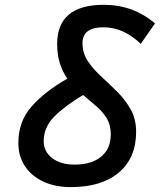

<svg xmlns="http://www.w3.org/2000/svg" viewBox="-20 -762 660 792"><path d="M272.5 9.8Q207.5 9.8 158.7 -12.9Q109.9 -35.6 82.8 -76.7Q55.7 -117.7 55.7 -171.9Q55.7 -261.7 111.3 -324Q167 -386.2 257.8 -437.5Q239.3 -463.9 227.5 -498.8Q215.8 -533.7 215.8 -580.6Q215.8 -742.2 408.7 -742.2Q528.8 -742.2 619.6 -665.5L560.5 -581.1Q489.7 -649.4 407.2 -649.4Q320.3 -649.4 320.3 -584.5Q320.3 -542.5 342.8 -509Q365.2 -475.6 398.4 -445.8Q431.2 -415.5 463.9 -383.1Q496.6 -350.6 519 -311Q541.5 -271.5 541.5 -218.3Q541.5 -110.8 470.5 -50.5Q399.4 9.8 272.5 9.8ZM322.8 -370.1Q248 -325.7 204.1 -281.2Q160.2 -236.8 160.2 -180.2Q160.2 -136.7 195.1 -109.9Q230 -83 287.6 -83Q357.9 -83 397.5 -116Q437 -148.9 437 -207.5Q437 -246.6 420.2 -274.2Q403.3 -301.8 377.2 -324Q351.1 -346.2 322.8 -370.1Z"/></svg>

Font: CaskaydiaCove NFP
Style: Italic
Weight: 400
Italic angle: -10°
Designer: Aaron Bell
Foundry: Saja Typeworks
Version: Version 2111.001; VTT 6.35;Nerd Fonts 3.1.1